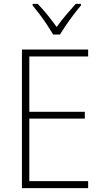

<svg xmlns="http://www.w3.org/2000/svg" viewBox="-20 -969 530 989"><path d="M434 0H93V-714H434V-678H131V-393H417V-358H131V-36H434ZM254 -791Q241 -813 222.5 -841Q204 -869 184 -895.5Q164 -922 148 -941V-949H174Q199 -924 225 -891.5Q251 -859 272 -830Q293 -860 318.5 -890Q344 -920 370 -949H397V-941Q380 -921 359.5 -894Q339 -867 320.5 -840Q302 -813 289 -791Z"/></svg>

Font: Noto Sans Ethiopic SemiCondensed ExtraLight
Style: Regular
Weight: 200
Width: 4
Designer: Monotype Design Team
Foundry: Monotype Imaging Inc.
Version: Version 2.102; ttfautohint (v1.8.4.7-5d5b)